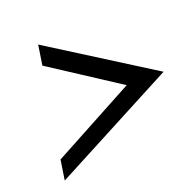

<svg xmlns="http://www.w3.org/2000/svg" viewBox="-91 -607 659 651"><g transform="rotate(-20 239.0 -282.0)"><path d="M37 -50 478 -282 110 -514 99 -442 345 -282 48 -122Z"/></g></svg>

Font: Charger Pro
Style: NarObl
Weight: 400
Designer: Jasper
Foundry: Cannot Into Space Fonts
Version: Version 1.09